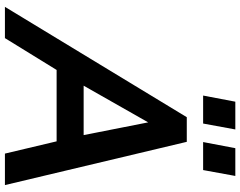

<svg xmlns="http://www.w3.org/2000/svg" viewBox="-118 -858 976 780"><g transform="rotate(90 370.0 -468.0)"><path d="M368.2 -805.2 393.1 -936H505.9L481.9 -805.2ZM557.1 -805.2 582 -936H694.8L670.9 -805.2ZM7.8 0 456.1 -738.8H556.2L731.9 0H604L554.2 -210H264.2L134.8 0ZM328.1 -319.8H528.8L477.1 -582Z"/></g></svg>

Font: Involve SemiBold Oblique
Style: Italic
Weight: 600
Italic angle: -10.5°
Designer: Stefan Peev
Foundry: Context Ltd.
Version: Version 1.001